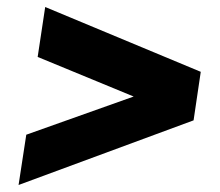

<svg xmlns="http://www.w3.org/2000/svg" viewBox="-20 -616 628 548"><path d="M33 -88 55 -231.5 361.5 -340.5 87.5 -453.5 109 -596 553 -411 532.5 -272.5Z"/></svg>

Font: Public Sans Thin ExtraBold
Style: Italic
Weight: 800
Italic angle: -8°
Version: Version 2.001